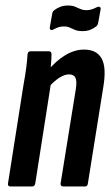

<svg xmlns="http://www.w3.org/2000/svg" viewBox="-20 -677 404 697"><path d="M211 0Q199 0 200 -11L255 -352Q260 -382 254 -394.5Q248 -407 231 -407Q215 -407 196.5 -395.5Q178 -384 158 -362L153 -420Q184 -457 217.5 -477Q251 -497 285 -497Q331 -497 349 -464.5Q367 -432 355 -361L299 -11Q298 0 288 0ZM19 0Q7 0 9 -11L65 -367Q72 -405 75.5 -433Q79 -461 80 -480Q81 -491 92 -491H157Q167 -491 167 -480Q167 -462 164.5 -436.5Q162 -411 160 -394L165 -375L108 -11Q106 0 96 0ZM280 -564Q264 -564 253.5 -568Q243 -572 234 -576.5Q225 -581 213 -581Q202 -581 193.5 -578.5Q185 -576 174 -570Q167 -566 163.5 -569Q160 -572 161 -579L169 -624Q170 -635 177 -640Q187 -648 199.5 -652.5Q212 -657 227 -657Q243 -657 253 -652.5Q263 -648 272.5 -644Q282 -640 293 -640Q304 -640 313 -643Q322 -646 332 -651Q338 -654 342.5 -651.5Q347 -649 345 -642L337 -597Q335 -585 329 -581Q319 -573 307 -568.5Q295 -564 280 -564Z"/></svg>

Font: Sofia Sans Extra Condensed
Style: Bold Italic
Weight: 700
Italic angle: -9°
Designer: Botio Nikoltchev, Ani Petrova
Foundry: lettersoup
Version: Version 4.101